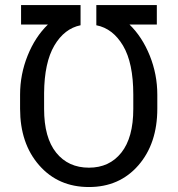

<svg xmlns="http://www.w3.org/2000/svg" viewBox="-20 -731 705 761"><path d="M508.3 -356Q508.3 -481.4 467.8 -549.8Q427.2 -618.2 361.8 -630.9V-710.9H601.6V-633.8H493.2Q543.9 -584.5 573.7 -510.3Q603.5 -436 603.5 -356V-300.3Q603.5 -162.1 528.6 -75.9Q453.6 10.3 332.5 10.3Q210.9 10.3 135.3 -75.9Q59.6 -162.1 59.6 -300.3V-356Q59.6 -436 89.4 -510.3Q119.1 -584.5 169.9 -633.8H63.5V-710.9H299.3V-630.9Q234.9 -617.7 195.3 -550.3Q155.8 -482.9 154.8 -362.3V-299.3Q154.8 -185.5 202.6 -126Q250.5 -66.4 332.5 -66.4Q413.6 -66.4 460.9 -126Q508.3 -185.5 508.3 -299.3Z"/></svg>

Font: Roboto21382017
Style: Regular
Weight: 400
Designer: Christian Robertson
Foundry: Google
Version: Version 2.138; 2017